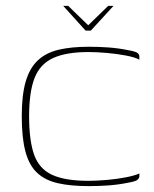

<svg xmlns="http://www.w3.org/2000/svg" viewBox="-20 -625 525 653"><path d="M195 -605H212L280 -539L348 -605H366L289 -521H271ZM54 -230Q54 -302 67.5 -348Q81 -394 109 -420Q137 -446 180 -456Q223 -466 282 -466Q317 -466 350.5 -463.5Q384 -461 418 -454Q441 -450 447.5 -445Q454 -440 454 -432V-422Q440 -430 409 -436Q378 -442 343 -445Q308 -448 281 -448Q205 -448 160.5 -427.5Q116 -407 97.5 -359.5Q79 -312 79 -230Q79 -147 96 -99Q113 -51 157 -30.5Q201 -10 281 -10Q308 -10 343 -13Q378 -16 408.5 -22Q439 -28 454 -35V-26Q454 -19 447.5 -13.5Q441 -8 418 -4Q384 3 350.5 5.5Q317 8 282 8Q220 8 176.5 -2Q133 -12 106 -37.5Q79 -63 66.5 -109.5Q54 -156 54 -230Z"/></svg>

Font: Genos Thin Thin
Style: Regular
Weight: 250
Version: Version 1.010